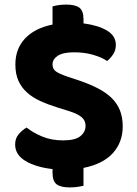

<svg xmlns="http://www.w3.org/2000/svg" viewBox="-20 -723 597 837"><path d="M255 -111Q308 -111 330.5 -129.5Q353 -148 353 -174Q353 -198 335.5 -212.5Q318 -227 283 -238L232 -254Q190 -267 156 -282.5Q122 -298 98 -319.5Q74 -341 60.5 -370.5Q47 -400 47 -442Q47 -510 89 -555Q131 -600 209 -616V-695Q218 -698 234 -700.5Q250 -703 269 -703Q308 -703 326 -689.5Q344 -676 344 -639V-621Q407 -613 446 -590Q485 -567 485 -527Q485 -504 473.5 -486.5Q462 -469 447 -457Q424 -473 386 -484Q348 -495 303 -495Q255 -495 232 -480Q209 -465 209 -442Q209 -422 224 -411.5Q239 -401 271 -390L325 -372Q372 -356 407.5 -337.5Q443 -319 467 -295.5Q491 -272 503 -241.5Q515 -211 515 -172Q515 -103 472 -55.5Q429 -8 344 9V87Q336 89 319.5 91.5Q303 94 284 94Q245 94 227 80.5Q209 67 209 30V14Q137 6 91.5 -21Q46 -48 46 -93Q46 -120 61.5 -138Q77 -156 96 -167Q123 -145 163.5 -128Q204 -111 255 -111Z"/></svg>

Font: Baloo Thambi 2
Style: Bold
Weight: 700
Designer: Aadarsh Rajan and Ek Type
Foundry: Ek Type
Version: Version 1.640;hotconv 1.0.111;makeotfexe 2.5.65597; ttfautoh